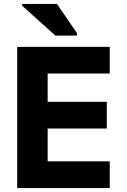

<svg xmlns="http://www.w3.org/2000/svg" viewBox="-20 -951 640 971"><path d="M67 0V-714H535V-579H221V-436H520V-301H221V-135H535V0ZM260 -771 92 -922V-931H268L369 -784V-771Z"/></svg>

Font: Noto Sans Mono ExtraBold
Style: Regular
Weight: 800
Designer: Monotype Design Team
Foundry: Monotype Imaging Inc.
Version: Version 2.014